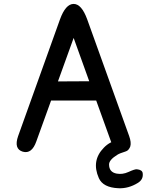

<svg xmlns="http://www.w3.org/2000/svg" viewBox="-20 -767 771 998"><path d="M433.6 -665.5Q404.3 -746.6 362.8 -746.6Q320.8 -746.6 291.5 -665.5L74.2 -59.6Q50.8 7.3 98.6 21.5Q145.5 34.7 168.9 -32.2L245.6 -244.6H480L556.6 -32.2Q580.6 35.2 627 21.5Q675.3 7.3 651.4 -59.6ZM362.8 -569.8 443.8 -344.7 281.2 -343.8ZM648.9 -25.9Q640.6 -46.9 598.1 -40Q551.8 -32.7 520 0.5Q453.6 67.9 493.7 158.7Q515.6 208 595.7 211.4Q647.9 213.9 696.8 183.6Q726.1 165.5 721.7 133.3Q719.7 115.7 691.4 112.8Q680.7 111.8 647.5 127Q616.7 141.1 585.9 135.3Q546.9 127.9 546.9 87.9Q546.9 64 589.8 37.6Q602.1 29.8 630.9 21Q663.6 10.7 648.9 -25.9Z"/></svg>

Font: Comic Relief
Style: Regular
Weight: 400
Designer: Jeff Davis
Foundry: Loudifier
Version: Version 1.200; ttfautohint (v1.8.4.7-5d5b)